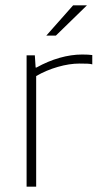

<svg xmlns="http://www.w3.org/2000/svg" viewBox="-20 -702 390 722"><path d="M116 0H80V-494H111L114 -448H117Q160 -472 204 -484.5Q248 -497 289 -497Q299 -497 310 -496.5Q321 -496 327 -495V-460Q320 -462 309 -462.5Q298 -463 279 -463Q241 -463 197.5 -450.5Q154 -438 116 -416ZM255 -682H307L190 -568H154Z"/></svg>

Font: Blinker ExtraLight
Style: Regular
Weight: 200
Designer: Juergen Huber
Foundry: supertype
Version: Version 1.017;hotconv 1.0.117;makeotfexe 2.5.65602